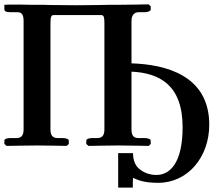

<svg xmlns="http://www.w3.org/2000/svg" viewBox="-20 -667 1005 879"><path d="M938 -96C938 -323 737 -372 582 -377V-571C582 -599 596 -610 612 -611H640C658 -611 670 -617 670 -623V-638L661 -647C661 -647 627 -647 607 -646C571 -646 521 -645 518 -645C490 -645 457 -645 433 -644C398 -644 367 -643 332 -643C293 -643 250 -644 217 -644C194 -645 171 -645 147 -645C140 -645 101 -645 69 -646H23L0 -645V-623C0 -617 6 -611 30 -611H59C77 -611 88 -604 88 -571V-75C88 -50 80 -35 56 -35H30C11 -35 0 -31 0 -23V-8L10 1C10 1 116 -1 151 -1C190 -1 285 1 285 1L295 -8V-23C295 -31 281 -35 265 -35H244C221 -35 211 -47 211 -75V-557C211 -587 213 -598 226 -598H444C457 -598 458 -583 458 -558V-75C458 -50 450 -35 426 -35H405C387 -35 375 -31 375 -23V-8L385 1C385 1 487 -1 522 -1C561 -1 661 1 661 1L670 -8V-23C670 -31 656 -35 640 -35H614C591 -35 582 -47 582 -75V-339C710 -333 816 -278 816 -85C816 78 759 134 696 134C660 134 632 120 613 102C599 89 589 65 589 34H521V192H588C588 187 588 153 589 151H588C589 150 589 149 589 147C590 148 592 148 593 149C611 157 639 170 704 170C841 170 938 51 938 -96Z"/></svg>

Font: Libertinus Serif Semibold
Style: Regular
Weight: 600
Designer: Philipp H. Poll, Khaled Hosny
Foundry: Caleb Maclennan
Version: Version 7.050;RELEASE